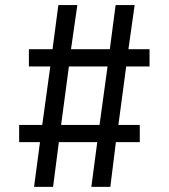

<svg xmlns="http://www.w3.org/2000/svg" viewBox="-20 -726 655 746"><path d="M470.3 -467.7 440 -240.5H523.1V-173.8H430.3L408.7 0H334.9L357.9 -173.8H208.7L186.2 0H112.3L135.4 -173.8H54.4V-240.5H144.1L175.4 -467.7H92.3V-534.9H184.1L206.7 -706.2H280.5L255.9 -534.9H406.7L429.2 -706.2H503.1L479 -534.9H561V-467.7ZM217.4 -240.5H366.7L397.9 -467.7H247.7Z"/></svg>

Font: FiraCode Nerd Font Mono
Style: Regular
Weight: 400
Monospace: yes
Designer: Carrois Corporate, Edenspiekermann AG, Nikita Prokopov
Foundry: Carrois Corporate, Edenspiekermann AG, Nikita Prokopov
Version: Version 6.002;Nerd Fonts 3.4.0